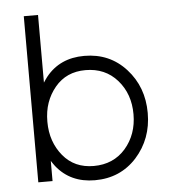

<svg xmlns="http://www.w3.org/2000/svg" viewBox="-52 -747 711 806"><g transform="rotate(-5 304.0 -344.0)"><path d="M316 -452Q399 -452 450 -394Q501 -336 501 -250Q501 -165 450 -106Q399 -48 316 -48Q235 -48 187 -106Q163 -135 150.5 -171Q138 -207 138 -250Q138 -294 150.5 -329.5Q163 -365 187 -394Q235 -452 316 -452ZM316 -512Q213 -512 154 -438Q150 -433 146 -427Q142 -421 138 -415V-700H78V0H138V-85Q142 -79 146 -73Q150 -67 154 -62Q213 12 316 12Q423 12 492 -64Q561 -141 561 -250Q561 -360 492 -436Q423 -512 316 -512Z"/></g></svg>

Font: Unageo Variable
Style: Regular
Weight: 300
Designer: Richard Sepsi
Foundry: Richard Sepsi
Version: Version 2.200